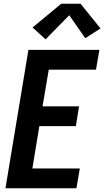

<svg xmlns="http://www.w3.org/2000/svg" viewBox="-20 -1000 554 1020"><path d="M9 0 131 -735H508L490 -630H239L206 -435H400L383 -330H189L152 -105H404L386 0ZM222 -791 153 -854 305 -980H408L514 -849L433 -797L348 -919Z"/></svg>

Font: Iosevka SS04 Extrabold Oblique
Style: Regular
Weight: 800
Italic angle: -9°
Monospace: yes
Designer: Belleve Invis
Foundry: Belleve Invis
Version: Version 19.0.0; ttfautohint (v1.8.4)